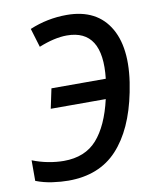

<svg xmlns="http://www.w3.org/2000/svg" viewBox="-83 -789 699 863"><g transform="rotate(-10 266.5 -357.5)"><path d="M160 10Q127 10 87.5 4.5Q48 -1 12 -15V-109Q47 -95 84 -88Q121 -81 155 -81Q252 -81 306.5 -142.5Q361 -204 388 -322H137L156 -412H404Q429 -634 265 -634Q209 -634 137 -605L111 -691Q192 -725 280 -725Q419 -725 478 -622Q537 -519 499 -333Q466 -168 383.5 -79Q301 10 160 10Z"/></g></svg>

Font: Noto Sans SemiCondensed Medium
Style: Italic
Weight: 500
Width: 4
Italic angle: -12°
Designer: Monotype Design Team
Foundry: Monotype Imaging Inc.
Version: Version 2.013; ttfautohint (v1.8.4.7-5d5b)